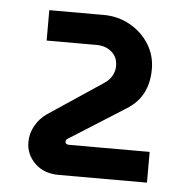

<svg xmlns="http://www.w3.org/2000/svg" viewBox="-41 -740 520 535"><g transform="rotate(5 219.5 -472.5)"><path d="M143 -245Q100 -245 75 -270Q50 -295 50 -329Q50 -353 62 -374.5Q74 -396 94 -410L244 -510Q260 -520 267.5 -533.5Q275 -547 275 -561Q275 -586 258 -600.5Q241 -615 216 -615H76V-700H228Q268 -700 301.5 -681.5Q335 -663 355 -631.5Q375 -600 375 -561Q375 -483 314 -446L159 -348Q153 -345 153 -339Q153 -331 164 -331H389V-245Z"/></g></svg>

Font: MuseoModerno SemiBold
Style: Regular
Weight: 600
Designer: Pablo Cosgaya, Héctor Gatti, Marcela Romero, and the Authors of The MuseoModerno Project.
Foundry: Omnibus-Type Team
Version: Version 1.001